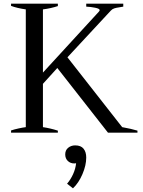

<svg xmlns="http://www.w3.org/2000/svg" viewBox="-20 -720 776 1042"><path d="M40 -12Q58 -18 81 -23Q104 -28 120 -30V-669Q72 -676 40 -688V-700H294V-687Q258 -675 213 -669V-326L515 -655Q521 -661 521 -665Q521 -673 496.5 -678Q472 -683 448 -684V-700H649V-684Q640 -682 625.5 -680Q611 -678 600 -674.5Q589 -671 581 -662L346 -409L643 -30Q693 -21 726 -11V0H566L291 -351L213 -265V-30Q253 -24 294 -11V0H40ZM344 277Q363 255 376.5 225.5Q390 196 393 166Q390 167 383 167Q362 167 348 153.5Q334 140 334 118Q334 95 350 82Q366 69 388 69Q419 69 433.5 87Q448 105 448 135Q448 177 427.5 225Q407 273 376 302Z"/></svg>

Font: Trirong
Style: Regular
Weight: 400
Designer: Katatrad Team
Foundry: CadsonDemak
Version: Version 1.001